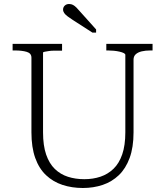

<svg xmlns="http://www.w3.org/2000/svg" viewBox="-20 -929 825 959"><path d="M195 -268Q195 -202 210.5 -157Q226 -112 254 -85Q282 -58 319.5 -46Q357 -34 401 -34Q445 -34 482 -46.5Q519 -59 547 -86Q575 -113 590.5 -158Q606 -203 606 -268V-655Q606 -660 598 -664Q590 -668 577 -671Q564 -674 549 -675.5Q534 -677 520 -677H511V-710H742V-677H731Q707 -677 688 -672.5Q669 -668 658 -658Q647 -648 647 -631V-268Q647 -193 627.5 -140Q608 -87 573.5 -54Q539 -21 493 -5.5Q447 10 394 10Q339 10 292 -5.5Q245 -21 210 -54Q175 -87 156 -140Q137 -193 137 -268V-641Q137 -663 113.5 -670Q90 -677 54 -677H43V-710H290V-676H281Q267 -676 251.5 -676Q236 -676 223.5 -674Q211 -672 203 -670.5Q195 -669 195 -666ZM381 -870Q371 -882 362 -891Q353 -900 344.5 -904.5Q336 -909 325 -909Q312 -909 303.5 -901Q295 -893 295 -881Q295 -872 301 -863.5Q307 -855 318 -847Q329 -839 344 -829L442 -766H460V-782Z"/></svg>

Font: Roboto Serif 36pt ExtraLight
Style: Regular
Weight: 250
Designer: Greg Gazdowicz
Foundry: Commercial Type
Version: Version 1.008